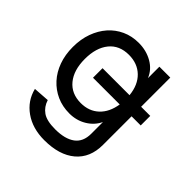

<svg xmlns="http://www.w3.org/2000/svg" viewBox="-186 -688 996 996"><g transform="rotate(45 312.0 -190.0)"><path d="M517 -246V-36Q517 58 455.5 110Q394 162 284 162Q198 162 138.5 120Q79 78 62 8L150 2Q162 40 192 61Q222 82 284 82Q356 82 394.5 53.5Q433 25 433 -34V-120Q413 -78 371.5 -53Q330 -28 278 -28Q227 -28 185 -47Q143 -66 112 -100Q81 -134 64 -181Q47 -228 47 -285Q47 -342 64 -389Q81 -436 111 -470Q141 -504 182.5 -523Q224 -542 274 -542Q330 -542 374.5 -516.5Q419 -491 437 -446V-530H517V-316H584V-246ZM282 -108Q342 -108 381 -144.5Q420 -181 430 -246H234V-316H432Q425 -385 385 -423.5Q345 -462 282 -462Q212 -462 173.5 -414.5Q135 -367 135 -285Q135 -203 174 -155.5Q213 -108 282 -108Z"/></g></svg>

Font: Geist
Style: Regular
Weight: 400
Designer: Basement.studio, Andrés Briganti, Mateo Zaragoza
Foundry: Basement.studio, Vercel, Andrés Briganti, Guido Ferreyra, Mateo Zaragoza
Version: Version 1.401